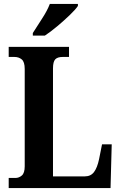

<svg xmlns="http://www.w3.org/2000/svg" viewBox="-20 -951 612 971"><path d="M24 0V-51H58Q76 -51 90.5 -63.5Q105 -76 105 -110V-602Q105 -638 90 -650.5Q75 -663 53 -663H24V-714H329V-663H297Q271 -663 259.5 -651Q248 -639 248 -605V-59H409Q439 -59 455.5 -81Q472 -103 481 -146L496 -221H545L539 0ZM146 -784Q166 -816 192.5 -856.5Q219 -897 232 -931H374V-921Q363 -904 334 -876Q305 -848 270.5 -819Q236 -790 207 -771H146Z"/></svg>

Font: Noto Serif Khmer Condensed
Style: Bold
Weight: 700
Width: 3
Designer: Danh Hong and the Monotype Design Team
Foundry: Monotype Imaging Inc.
Version: Version 2.004; ttfautohint (v1.8.4.7-5d5b)